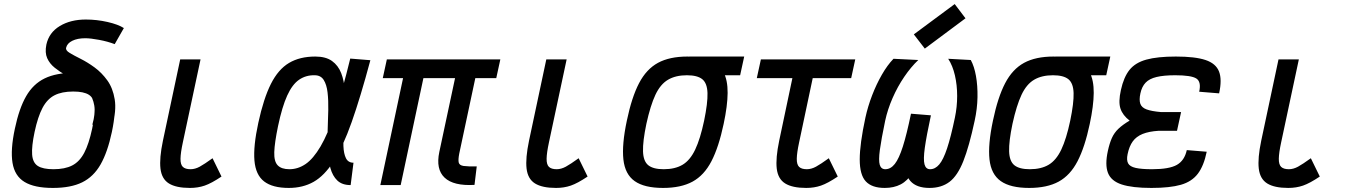

<svg xmlns="http://www.w3.org/2000/svg" viewBox="-20 -910 6640 944"><path d="M240 14Q149 14 100.5 -15.5Q52 -45 41.5 -109.5Q31 -174 53 -277Q74 -377 108.5 -437Q143 -497 199.5 -524.5Q256 -552 343 -552Q435 -552 483 -522.5Q531 -493 541.5 -429Q552 -365 530 -261Q509 -162 474.5 -101.5Q440 -41 384 -13.5Q328 14 240 14ZM243 -78Q299 -78 335 -96.5Q371 -115 394 -158.5Q417 -202 433 -277Q448 -348 445 -388Q442 -428 417 -444Q392 -460 340 -460Q284 -460 248 -441.5Q212 -423 189 -379.5Q166 -336 150 -261Q135 -190 138 -150Q141 -110 166 -94Q191 -78 243 -78ZM434 -297Q450 -353 443.5 -391.5Q437 -430 415.5 -456.5Q394 -483 364.5 -502.5Q335 -522 304.5 -539.5Q274 -557 249 -577Q224 -597 212 -624Q200 -651 208 -691Q221 -750 274 -782Q327 -814 402 -814Q456 -814 508.5 -802Q561 -790 589 -772L544 -693Q510 -706 467.5 -714Q425 -722 399 -722Q361 -722 335.5 -709.5Q310 -697 305 -675Q302 -662 323 -649.5Q344 -637 377 -620.5Q410 -604 445 -578.5Q480 -553 507.5 -515Q535 -477 544 -421.5Q553 -366 532 -289Z M914 14Q846 14 810.5 -8Q775 -30 769 -81Q763 -132 781 -218L866 -618H966L879 -210Q868 -159 867.5 -130Q867 -101 879 -89.5Q891 -78 917 -78Q939 -78 962 -90.5Q985 -103 1025 -132L1069 -42Q1020 -9 986.5 2.5Q953 14 914 14Z M1718 -110 1704 0Q1662 0 1638.5 -22.5Q1615 -45 1604.5 -83.5Q1594 -122 1591.5 -170Q1589 -218 1591 -269.5Q1593 -321 1594 -369Q1595 -417 1590.5 -455.5Q1586 -494 1571.5 -517Q1557 -540 1527 -540Q1484 -541 1450.5 -518Q1417 -495 1392 -440Q1367 -385 1347 -290Q1330 -208 1328.5 -162Q1327 -116 1345.5 -97Q1364 -78 1403 -78Q1445 -78 1482.5 -103.5Q1520 -129 1556 -190Q1592 -251 1627.5 -356.5Q1663 -462 1702 -622L1801 -614Q1752 -431 1709 -309.5Q1666 -188 1620.5 -117Q1575 -46 1522 -16Q1469 14 1400 14Q1320 14 1278.5 -18Q1237 -50 1231 -120.5Q1225 -191 1250 -306Q1276 -426 1312 -497.5Q1348 -569 1401 -600.5Q1454 -632 1530 -632Q1582 -632 1612.5 -610Q1643 -588 1657.5 -550.5Q1672 -513 1675 -467Q1678 -421 1675.5 -371Q1673 -321 1670 -275Q1667 -229 1668.5 -191.5Q1670 -154 1681 -132Q1692 -110 1718 -110Z M2313 -1Q2210 5 2166 -36.5Q2122 -78 2140 -163L2237 -618H2440L2420 -526H1862L1882 -618H2440L2420 -526H2317L2238 -155Q2232 -124 2235.5 -110.5Q2239 -97 2259.5 -94Q2280 -91 2324 -92ZM1850 0 1976 -593H2076L1950 0Z M2714 14Q2646 14 2610.5 -8Q2575 -30 2569 -81Q2563 -132 2581 -218L2666 -618H2766L2679 -210Q2668 -159 2667.5 -130Q2667 -101 2679 -89.5Q2691 -78 2717 -78Q2739 -78 2762 -90.5Q2785 -103 2825 -132L2869 -42Q2820 -9 2786.5 2.5Q2753 14 2714 14Z M3240 14Q3148 14 3100.5 -19.5Q3053 -53 3045 -126Q3037 -199 3062 -317Q3086 -432 3122 -501Q3158 -570 3215 -601Q3272 -632 3360 -632Q3429 -632 3472.5 -613.5Q3516 -595 3537 -555.5Q3558 -516 3557.5 -453Q3557 -390 3538 -301Q3514 -187 3478 -117.5Q3442 -48 3385 -17Q3328 14 3240 14ZM3243 -78Q3299 -78 3336 -100Q3373 -122 3398 -174.5Q3423 -227 3442 -317Q3460 -404 3458.5 -452.5Q3457 -501 3433 -520.5Q3409 -540 3357 -540Q3302 -540 3264.5 -518Q3227 -496 3202.5 -444Q3178 -392 3158 -301Q3140 -215 3141.5 -166Q3143 -117 3167.5 -97.5Q3192 -78 3243 -78ZM3349 -540 3369 -632H3639L3619 -540Z M3944 14Q3876 14 3840.5 -8Q3805 -30 3799 -81Q3793 -132 3811 -218L3889 -588H3989L3909 -210Q3898 -159 3897.5 -130Q3897 -101 3909 -89.5Q3921 -78 3947 -78Q3969 -78 3992 -90.5Q4015 -103 4055 -132L4099 -42Q4050 -9 4016.5 2.5Q3983 14 3944 14ZM3701 -526 3721 -618H4185L4165 -526Z M4550 14Q4486 14 4456 -20Q4426 -54 4427.5 -134Q4429 -214 4459 -351L4557 -343Q4535 -241 4527 -183.5Q4519 -126 4525.5 -102Q4532 -78 4553 -78Q4578 -78 4598 -101.5Q4618 -125 4636.5 -180.5Q4655 -236 4675 -332Q4686 -384 4686 -438Q4686 -492 4675 -539.5Q4664 -587 4642 -621L4753 -615Q4770 -584 4778.5 -536.5Q4787 -489 4786 -432Q4785 -375 4772 -316Q4745 -190 4716.5 -118Q4688 -46 4648.5 -16Q4609 14 4550 14ZM4330 14Q4267 14 4237 -18Q4207 -50 4207 -126Q4207 -202 4235 -332Q4247 -387 4268 -441.5Q4289 -496 4316 -543Q4343 -590 4373 -621L4495 -615Q4459 -581 4426 -532.5Q4393 -484 4368.5 -428Q4344 -372 4332 -316Q4313 -225 4306 -173Q4299 -121 4305.5 -99.5Q4312 -78 4333 -78Q4359 -78 4379.5 -104Q4400 -130 4419 -189.5Q4438 -249 4459 -351L4557 -343Q4536 -240 4514.5 -171Q4493 -102 4467.5 -61.5Q4442 -21 4408.5 -3.5Q4375 14 4330 14ZM4527 -671 4473 -741 4674 -890 4727 -820Z M5040 14Q4948 14 4900.5 -19.5Q4853 -53 4845 -126Q4837 -199 4862 -317Q4886 -432 4922 -501Q4958 -570 5015 -601Q5072 -632 5160 -632Q5229 -632 5272.5 -613.5Q5316 -595 5337 -555.5Q5358 -516 5357.5 -453Q5357 -390 5338 -301Q5314 -187 5278 -117.5Q5242 -48 5185 -17Q5128 14 5040 14ZM5043 -78Q5099 -78 5136 -100Q5173 -122 5198 -174.5Q5223 -227 5242 -317Q5260 -404 5258.5 -452.5Q5257 -501 5233 -520.5Q5209 -540 5157 -540Q5102 -540 5064.5 -518Q5027 -496 5002.5 -444Q4978 -392 4958 -301Q4940 -215 4941.5 -166Q4943 -117 4967.5 -97.5Q4992 -78 5043 -78ZM5149 -540 5169 -632H5439L5419 -540Z M5641 14Q5547 14 5495 -3Q5443 -20 5427.5 -60Q5412 -100 5427 -168Q5435 -205 5446.5 -231Q5458 -257 5479 -277Q5500 -297 5534 -317Q5500 -343 5489 -376Q5478 -409 5491 -467Q5505 -531 5533.5 -566.5Q5562 -602 5616.5 -617Q5671 -632 5761 -632Q5856 -632 5907 -615Q5958 -598 5973.5 -558.5Q5989 -519 5974 -451L5876 -459Q5887 -508 5862 -524Q5837 -540 5758 -540Q5702 -540 5666.5 -531.5Q5631 -523 5612.5 -503.5Q5594 -484 5587 -451Q5580 -419 5586.5 -400Q5593 -381 5617.5 -372Q5642 -363 5688 -359H5787L5767 -267H5677Q5629 -264 5598 -251.5Q5567 -239 5549.5 -215Q5532 -191 5524 -152Q5518 -123 5526.5 -107Q5535 -91 5563.5 -84.5Q5592 -78 5644 -78Q5729 -78 5766.5 -99.5Q5804 -121 5815 -172L5913 -164Q5899 -95 5869.5 -56Q5840 -17 5786 -1.5Q5732 14 5641 14Z M6314 14Q6246 14 6210.5 -8Q6175 -30 6169 -81Q6163 -132 6181 -218L6266 -618H6366L6279 -210Q6268 -159 6267.5 -130Q6267 -101 6279 -89.5Q6291 -78 6317 -78Q6339 -78 6362 -90.5Q6385 -103 6425 -132L6469 -42Q6420 -9 6386.5 2.5Q6353 14 6314 14Z"/></svg>

Font: Victor Mono Thin
Style: Italic
Weight: 100
Italic angle: -12°
Monospace: yes
Designer: Rune Bjørnerås
Version: Version 1.561;gftools[0.9.30]